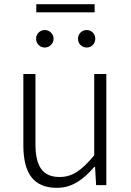

<svg xmlns="http://www.w3.org/2000/svg" viewBox="-20 -888 630 921"><path d="M253 13C327 13 381 -28 433 -88H436L441 0H490V-533H432V-143C372 -71 328 -39 266 -39C184 -39 150 -90 150 -199V-533H92V-192C92 -55 142 13 253 13ZM195 -660C218 -660 237 -679 237 -702C237 -725 218 -744 195 -744C171 -744 153 -725 153 -702C153 -679 171 -660 195 -660ZM154 -829H434V-868H154ZM396 -660C420 -660 437 -679 437 -702C437 -725 420 -744 396 -744C372 -744 354 -725 354 -702C354 -679 372 -660 396 -660Z"/></svg>

Font: Noto Sans CJK JP Light
Style: Regular
Weight: 300
Designer: Ryoko NISHIZUKA (kana & ideographs); Paul D. Hunt (Latin, Greek & Cyrillic); Wenlong ZHANG (bopomofo); Sandoll Communica
Foundry: Adobe Systems Incorporated
Version: Version 1.004;PS 1.004;hotconv 1.0.82;makeotf.lib2.5.63406